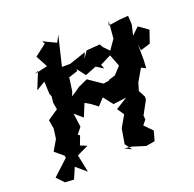

<svg xmlns="http://www.w3.org/2000/svg" viewBox="-135 -883 1068 1059"><g transform="rotate(-20 398.5 -354.0)"><path d="M701 -598 715 -659 712 -710 660 -706 593 -696 602 -721 593 -619 554 -563 523 -595 511 -615 432 -609 405 -569 419 -603 321 -570H273C287 -629 301 -687 315 -745L294 -704L219 -740L228 -723L160 -671L197 -602L118 -584L141 -594L101 -495L154 -527L157 -453L164 -438L160 -401L167 -360L105 -318L114 -266L106 -208L70 -146L119 -105L122 -92L31 -8L71 34L123 37L151 -28L210 22L189 -81L256 -113L218 -129L238 -181L227 -189L256 -225L245 -306L291 -266L322 -341L353 -323L390 -295L427 -335L470 -280L548 -290L479 -247L506 -207C493 -184 480 -162 467 -139L452 -51L482 -10L442 -30L485 -25L561 -1L613 -10L629 -67L584 -113L606 -140L604 -164L647 -243V-260L626 -300L640 -346L681 -417L707 -404L710 -451L709 -542L714 -507L772 -525L797 -598L742 -637ZM280 -423 291 -500H285L345 -520L344 -532L382 -482L448 -508L489 -482L480 -507L544 -539L571 -469L531 -426L490 -413L492 -410L457 -405L378 -459L323 -434L295 -414L270 -399Z"/></g></svg>

Font: Asimov Aggro
Style: CondIt
Weight: 500
Designer: Google
Version: Version 2.000980; 2014